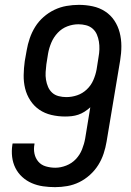

<svg xmlns="http://www.w3.org/2000/svg" viewBox="-20 -763 540 791"><path d="M207 8Q182 8 157.5 4.5Q133 1 111 -8.5Q89 -18 71.5 -34Q54 -50 43.5 -71Q33 -92 30 -116.5Q27 -141 31 -167L32 -172H122V-169Q118 -149 122 -130Q126 -111 138 -97Q150 -83 169 -77.5Q188 -72 208 -72Q230 -72 253 -81Q276 -90 292.5 -107.5Q309 -125 318 -147.5Q327 -170 331 -193L352 -321Q341 -311 328.5 -303Q316 -295 302.5 -290.5Q289 -286 275.5 -284.5Q262 -283 248 -283Q219 -283 191.5 -289.5Q164 -296 142 -311Q120 -326 105 -349Q90 -372 83.5 -398.5Q77 -425 77.5 -453.5Q78 -482 82 -511L90 -556Q94 -580 102.5 -605Q111 -630 125 -652.5Q139 -675 159.5 -693Q180 -711 204 -722.5Q228 -734 254 -738.5Q280 -743 305 -743Q334 -743 362 -737Q390 -731 413 -716Q436 -701 451 -678.5Q466 -656 473 -629Q480 -602 480 -573Q480 -544 475 -514L419 -179Q415 -155 407 -130.5Q399 -106 385 -83.5Q371 -61 350.5 -42.5Q330 -24 306.5 -12.5Q283 -1 257.5 3.5Q232 8 207 8ZM253 -363Q276 -363 298 -370.5Q320 -378 337.5 -394.5Q355 -411 364.5 -433Q374 -455 378 -477L386 -528Q389 -544 389.5 -560Q390 -576 387.5 -591.5Q385 -607 379 -621Q373 -635 361.5 -645Q350 -655 334.5 -659Q319 -663 303 -663Q280 -663 257.5 -654.5Q235 -646 218 -628Q201 -610 191.5 -587.5Q182 -565 178 -542L171 -498Q169 -482 168 -466Q167 -450 169.5 -434.5Q172 -419 178 -405Q184 -391 195 -381Q206 -371 221.5 -367Q237 -363 253 -363Z"/></svg>

Font: Iosevka SS18 Medium
Style: Italic
Weight: 500
Italic angle: -9°
Monospace: yes
Designer: Belleve Invis
Foundry: Belleve Invis
Version: Version 25.1.1; ttfautohint (v1.8.4)